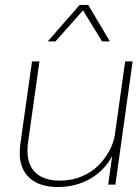

<svg xmlns="http://www.w3.org/2000/svg" viewBox="-20 -749 568 779"><path d="M214.8 9.8Q131.8 9.8 91.1 -35.9Q50.3 -81.5 63 -168L109.9 -500H140.1L94.2 -173.8Q83 -96.7 116.7 -56.4Q150.4 -16.1 224.1 -16.1Q270.5 -16.1 311 -33Q351.6 -49.8 378.7 -77.1Q405.8 -104.5 423.1 -136.2Q440.4 -168 445.8 -200.2L487.8 -500H518.1L448.2 0H418.9L435.1 -116.2Q404.8 -57.6 346.4 -23.9Q288.1 9.8 214.8 9.8ZM173.8 -581.1 303.2 -729H337.9L425.8 -581.1H394L316.9 -707L205.1 -581.1Z"/></svg>

Font: Human Sans ExtraLight
Style: Italic
Weight: 200
Italic angle: -8°
Designer: Tim Radville
Foundry: Continuum
Version: Version 1.000;FEAKit 1.0